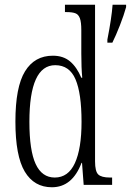

<svg xmlns="http://www.w3.org/2000/svg" viewBox="-20 -780 552 810"><path d="M45 -267Q45 -413 85.5 -479Q126 -545 203 -545Q247 -545 275.5 -521Q304 -497 323 -452H327Q323 -493 323 -554V-653Q323 -687 317 -703Q311 -719 298 -724Q285 -729 260 -729H254V-760H381V-99Q381 -57 394.5 -44Q408 -31 444 -31H453V0H333L326 -93H324Q285 10 199 10Q124 10 84.5 -56Q45 -122 45 -267ZM324 -266Q324 -386 298.5 -445.5Q273 -505 213 -505Q104 -505 104 -266Q104 -145 130.5 -88Q157 -31 211 -31Q268 -31 296 -92Q324 -153 324 -266ZM433 -613Q451 -705 455 -760H512V-750Q503 -717 486 -673.5Q469 -630 454 -600H433Z"/></svg>

Font: Noto Serif CondLight
Style: Regular
Weight: 300
Width: 3
Designer: Monotype Design Team
Foundry: Monotype Imaging Inc.
Version: Version 1.001